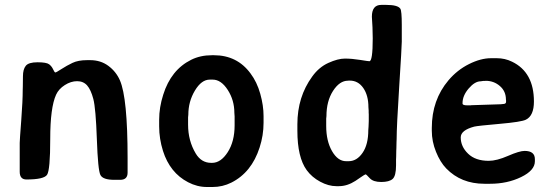

<svg xmlns="http://www.w3.org/2000/svg" viewBox="-20 -748 2262 784"><path d="M470.7 -13.7H446.8Q399.9 -13.7 389.9 -33.7Q379.9 -53.7 375.5 -179.7Q371.1 -305.7 361.1 -343.8Q351.1 -381.8 335.7 -399.2Q320.3 -416.5 294.9 -416.5Q269.5 -416.5 244.6 -400.6Q219.7 -384.8 209 -361.3Q185.1 -308.6 185.1 -180.9Q185.1 -53.2 172.1 -34.2Q159.2 -15.1 87.9 -15.1Q60.5 -15.1 60.5 -46.9V-164.6Q60.5 -174.8 66.7 -255.9Q72.8 -336.9 72.8 -381.8L73.2 -395Q73.7 -408.2 73.7 -436.5Q73.7 -464.8 85.2 -479.2Q96.7 -493.7 133.3 -493.7Q169.9 -493.7 180.7 -485.4Q191.4 -477.1 197 -464.6Q202.6 -452.1 206.1 -452.1Q209.5 -452.1 231 -466.1Q252.4 -480 275.9 -491.2Q299.3 -502.4 335.4 -502.4H348.1Q391.1 -502.4 422.6 -479Q454.1 -455.6 469.7 -419.9Q501 -348.1 501 -102.5V-43Q501 -13.7 470.7 -13.7Z M748 -238.8Q748 -173.3 779.3 -121.1Q802.2 -83 842.3 -83H846.2Q881.8 -83 909.9 -126.7Q938 -170.4 938 -236.3V-272.5Q937 -282.2 937 -287.1Q937 -338.9 909.9 -380.9Q882.8 -422.9 848.6 -422.9H836.4Q802.7 -422.9 775.9 -378.2Q749 -333.5 749 -279.3L748 -269ZM1056.2 -273.9V-246.6Q1056.2 -195.3 1040 -145.5Q1007.3 -43.9 924.8 -2.4Q888.7 15.6 848.1 15.6H825.2Q785.2 15.6 748 -3.9Q673.8 -42.5 645.5 -131.8Q629.9 -181.6 629.9 -231.9V-259.3Q629.9 -309.6 646.5 -361.3Q678.2 -462.9 760.7 -503.9Q797.9 -522.5 845.7 -522.5H853.5Q948.2 -522.5 1002.9 -448.2Q1029.3 -413.1 1042.7 -365.2Q1056.2 -317.4 1056.2 -273.9Z M1484.4 -310.1Q1484.4 -358.4 1463.4 -388.7Q1442.4 -418.9 1408.2 -418.9H1404.3L1400.9 -418.5Q1366.7 -418.5 1339.8 -376.7Q1313 -335 1313 -273.9L1312 -263.7V-233.4Q1312 -172.4 1335.7 -131.1Q1359.4 -89.8 1393.1 -89.8H1403.8Q1437 -89.8 1460.4 -123.8Q1483.9 -157.7 1483.9 -216.8Q1484.9 -225.6 1484.9 -230.5L1485.8 -253.9V-282.2L1485.4 -287.1V-296.4Q1484.4 -305.2 1484.4 -310.1ZM1536.6 -728H1557.6Q1604.5 -728 1614.7 -712.4Q1620.6 -703.6 1620.6 -646.5V-577.6Q1620.6 -559.1 1610.1 -394.5Q1599.6 -230 1599.6 -179.7L1599.1 -168Q1598.6 -155.8 1598.6 -144L1598.1 -131.8Q1597.7 -119.6 1597.7 -108.4L1597.2 -96.7Q1597.2 -85 1597.2 -73.2Q1597.2 -29.8 1583.3 -17.3Q1569.3 -4.9 1536.6 -4.9Q1503.9 -4.9 1489.7 -20.5Q1475.6 -36.1 1472.9 -36.1Q1470.2 -36.1 1453.1 -24.2Q1436 -12.2 1431.2 -9.3Q1397.9 12.2 1363.8 12.2H1353.5Q1321.3 12.2 1287.4 -6.1Q1253.4 -24.4 1232.4 -53.2Q1194.3 -105.5 1194.3 -214.4V-240.7Q1194.3 -352.5 1254.9 -435.5Q1282.2 -473.6 1321 -491.2Q1359.9 -508.8 1388.4 -508.8Q1417 -508.8 1450.2 -503.4Q1483.4 -498 1488.3 -498Q1502 -498 1502 -591.8Q1502 -614.3 1501 -636.2L1498.5 -679.7Q1498.5 -728 1536.6 -728Z M2046.4 -332V-338.9L2045.9 -341.3Q2045.9 -375.5 2021.2 -396.7Q1996.6 -418 1963.4 -418L1960.9 -417.5H1953.1Q1945.8 -416 1942.9 -416Q1918.9 -416 1893.8 -386.7Q1868.7 -357.4 1868.7 -327.1V-325.2Q1868.7 -317.9 1887.2 -317.9H1901.9L1904.3 -318.4L2024.9 -322.3L2033.2 -323.2Q2046.4 -323.2 2046.4 -332ZM1861.3 -187Q1861.3 -149.4 1891.4 -120.4Q1921.4 -91.3 1975.6 -91.3Q2008.3 -91.3 2054.7 -111.6Q2101.1 -131.8 2122.1 -131.8Q2164.1 -131.8 2164.1 -98.1V-89.4Q2164.1 -52.2 2107.7 -24.9Q2051.3 2.4 1981.4 2.4H1958Q1862.8 2.4 1802.2 -60.1Q1777.3 -85.9 1760.3 -128.2Q1743.2 -170.4 1743.2 -213.9V-225.6Q1743.2 -339.8 1811.5 -420.4Q1847.2 -462.4 1895 -486.3Q1942.9 -510.3 1984.9 -510.3H2006.3Q2007.3 -510.3 2008.8 -510.3Q2042 -510.3 2070.8 -496.1Q2160.2 -453.1 2160.2 -333.5Q2160.2 -275.4 2127.4 -259.3Q2108.9 -250 2019.5 -242.2Q1930.2 -234.4 1916.5 -231Q1861.3 -216.3 1861.3 -187Z"/></svg>

Font: Averia Sans
Style: Bold
Weight: 700
Version: Version 1.0